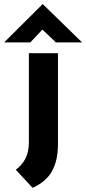

<svg xmlns="http://www.w3.org/2000/svg" viewBox="-56 -693 415 924"><path d="M101 211 20 124Q50 102 66.5 70Q83 38 83 -8V-437H223V0Q223 78 195 129.5Q167 181 101 211ZM213 -489 135 -563 169 -573 90 -489H-36L149 -673H150L339 -489Z"/></svg>

Font: Reem Kufi
Style: Regular
Weight: 400
Designer: Khaled Hosny
Version: Version 1.6